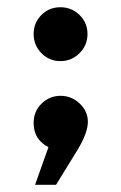

<svg xmlns="http://www.w3.org/2000/svg" viewBox="-20 -406 336 531"><path d="M73 -66Q73 -98 95 -119.5Q117 -141 147.5 -141Q178 -141 200.5 -119.5Q223 -98 223 -69Q223 -40 196 6L135 105H77L114 1Q73 -20 73 -66ZM94.5 -259Q73 -281 73 -312Q73 -343 94.5 -364.5Q116 -386 147 -386Q178 -386 200 -364.5Q222 -343 222 -312Q222 -281 200 -259Q178 -237 147 -237Q116 -237 94.5 -259Z"/></svg>

Font: Myanmar Khyay
Style: Regular
Weight: 400
Designer: Danh Hong
Foundry: Google Inc.
Version: Version 1.10 March 4, 2015